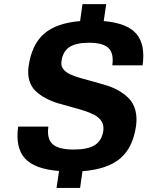

<svg xmlns="http://www.w3.org/2000/svg" viewBox="-20 -820 722 940"><path d="M256.8 100.1 269 17.1Q149.9 7.8 102.3 -44.2Q54.7 -96.2 68.8 -200.2H216.8Q208.5 -140.6 237.5 -114.3Q266.6 -87.9 340.8 -87.9Q410.2 -87.9 444.6 -109.9Q479 -131.8 485.8 -180.2Q489.3 -205.6 477.8 -224.9Q466.3 -244.1 444.3 -256.1Q422.4 -268.1 393.1 -277.6Q363.8 -287.1 330.8 -295.7Q297.9 -304.2 265.4 -314Q232.9 -323.7 204.3 -338.9Q175.8 -354 154.8 -373.8Q133.8 -393.6 124 -424.8Q114.3 -456.1 120.1 -496.1Q135.3 -601.6 195.3 -654.3Q255.4 -707 372.1 -716.8L383.8 -799.8H500L487.8 -716.8Q601.6 -707 647 -655.3Q692.4 -603.5 678.2 -500H529.8Q538.1 -558.6 511.2 -584.7Q484.4 -610.8 416 -610.8Q351.6 -610.8 319.3 -589.1Q287.1 -567.4 280.8 -519Q277.8 -497.6 289.6 -481.9Q301.3 -466.3 323.5 -456.1Q345.7 -445.8 375.2 -437.5Q404.8 -429.2 437.7 -420.4Q470.7 -411.6 503.2 -401.4Q535.6 -391.1 564 -374.5Q592.3 -357.9 613 -335.9Q633.8 -314 642.8 -280Q651.9 -246.1 646 -203.1Q630.9 -97.2 568.4 -44.2Q505.9 8.8 383.8 18.1L372.1 100.1Z"/></svg>

Font: Fivo Sans Modern
Style: Italic
Weight: 700
Designer: Alexander Slobzheninov
Foundry: Alexander Slobzheninov
Version: 1.0